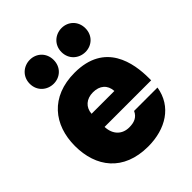

<svg xmlns="http://www.w3.org/2000/svg" viewBox="-214 -887 1020 1020"><g transform="rotate(-45 296.0 -376.5)"><path d="M303.2 9.3C434.1 9.3 539.6 -54.7 559.1 -177.7H383.3C368.2 -143.6 338.9 -133.8 303.7 -133.8C252.4 -133.8 214.8 -167.5 212.4 -228.5H562.5V-244.1C562.5 -358.9 531.7 -544.9 303.7 -544.9C122.1 -544.9 29.3 -425.8 29.3 -268.1C29.3 -110.8 117.2 9.3 303.2 9.3ZM93.3 -671.4C93.3 -617.2 135.3 -581.5 184.1 -581.5C232.4 -581.5 272.9 -617.2 272.9 -671.4C272.9 -725.6 232.4 -761.7 184.1 -761.7C135.3 -761.7 93.3 -725.6 93.3 -671.4ZM212.9 -326.7C215.8 -373 249 -402.3 298.8 -402.3C348.6 -402.3 381.3 -375.5 384.3 -326.7ZM331.5 -671.4C331.5 -617.2 373.5 -581.5 422.4 -581.5C470.7 -581.5 511.2 -617.2 511.2 -671.4C511.2 -725.6 470.7 -761.7 422.4 -761.7C373.5 -761.7 331.5 -725.6 331.5 -671.4Z"/></g></svg>

Font: Wand UI Pro Black
Style: Regular
Weight: 900
Designer: Andreas Faust
Version: Version 1.003;FEAKit 1.0